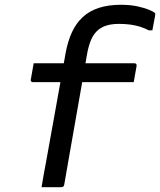

<svg xmlns="http://www.w3.org/2000/svg" viewBox="-20 -784 670 804"><path d="M121 -519H543Q546 -519 548 -518Q550 -517 551 -515Q552 -513 552 -508Q549 -490 546 -474Q543 -458 540 -440H118Q115 -440 112.5 -441.5Q110 -443 109 -445.5Q108 -448 109 -451Q112 -469 115 -485Q118 -501 121 -519ZM249 -11Q248 -5 244.5 -2.5Q241 0 236 0Q215 0 194.5 0Q174 0 154 0Q158 -25 162.5 -50Q167 -75 172 -101Q184 -168 194 -223.5Q204 -279 213.5 -331.5Q223 -384 233 -440Q243 -496 255 -563Q264 -612 281.5 -649.5Q299 -687 326.5 -712.5Q354 -738 394 -751Q434 -764 486 -764Q525 -764 555 -757.5Q585 -751 604 -743Q623 -735 628 -730Q630 -729 630 -726.5Q630 -724 630 -721Q627 -704 624 -689Q621 -674 618 -657H603Q586 -666 567 -672Q548 -678 526 -681Q504 -684 479 -684Q447 -684 424 -676.5Q401 -669 385 -653Q370 -638 360.5 -615Q351 -592 345 -560Q337 -514 327.5 -459Q318 -404 307.5 -344.5Q297 -285 286.5 -225.5Q276 -166 266.5 -111.5Q257 -57 249 -11Z"/></svg>

Font: Rec Mono Linear
Style: Italic
Weight: 400
Italic angle: -10°
Monospace: yes
Version: Version 1.085; ttfautohint (v1.8.4.7-5d5b)